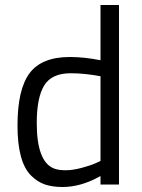

<svg xmlns="http://www.w3.org/2000/svg" viewBox="-20 -738 569 768"><path d="M456 -718V0H382V-34Q305 10 230 10Q190 10 160 0Q130 -10 104 -36Q50 -90 50 -235.5Q50 -381 98.5 -445.5Q147 -510 259 -510Q317 -510 382 -497V-718ZM127 -246Q127 -91 196 -64Q214 -57 242.5 -57Q271 -57 306.5 -66.5Q342 -76 362 -85L382 -94V-433Q318 -445 263 -445Q187 -445 157 -396.5Q127 -348 127 -246Z"/></svg>

Font: Titillium-CLs Web
Style: CLs-Regular
Weight: 400
Version: Version 1.002;PS 57.000;hotconv 1.0.70;makeotf.lib2.5.55311